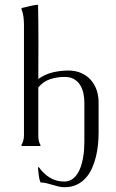

<svg xmlns="http://www.w3.org/2000/svg" viewBox="-20 -616 490 810"><path d="M335.9 -182.6Q335.9 -203.1 331.8 -222.7Q327.6 -242.2 317.9 -257.6Q308.1 -272.9 292.2 -282.2Q276.4 -291.5 252.4 -291.5Q220.7 -291.5 191.7 -282Q162.6 -272.5 141.6 -247.1V-45.4Q141.6 -34.7 143.3 -24.2Q145 -13.7 150.9 -3.9V-1Q150.4 -1 149.2 -0.5Q147.9 0 147.5 0H72.8L70.3 -1V-3.9Q81.1 -22.5 81.1 -45.4V-509.3Q81.1 -526.9 79.1 -544.2Q77.1 -561.5 70.3 -578.1V-579.6L72.8 -582.5Q80.1 -584 88.9 -586.2Q97.7 -588.4 106.9 -590.6Q116.2 -592.8 125 -594.2Q133.8 -595.7 140.6 -595.7Q142.1 -517.1 142.1 -439.2Q142.1 -361.3 141.6 -282.7Q169.4 -302.7 201.9 -310.5Q234.4 -318.4 268.1 -318.4Q298.3 -318.4 322 -308.1Q345.7 -297.9 362.3 -279.5Q378.9 -261.2 387.5 -236.6Q396 -211.9 396 -182.6V-56.6Q396 -33.7 393.6 -7.6Q391.1 18.6 385 44.2Q378.9 69.8 368.4 93.3Q357.9 116.7 342 134.5Q326.2 152.3 304 163.1Q281.7 173.8 252.4 173.8Q239.3 173.8 226.6 170.7Q213.9 167.5 201.4 163.8Q189 160.2 176.5 157Q164.1 153.8 150.9 153.8Q145 139.2 143.6 123.5Q142.1 107.9 140.1 92.3L141.6 89.4H144Q162.6 116.2 189.7 133.1Q216.8 149.9 250.5 149.9Q269 149.9 282.5 141.4Q295.9 132.8 305.4 118.9Q314.9 105 321 86.9Q327.1 68.8 330.3 50.3Q333.5 31.7 334.7 14.2Q335.9 -3.4 335.9 -17.1Z"/></svg>

Font: CAT Linz
Style: Regular
Weight: 400
Designer: Peter Wiegel
Foundry: Peter Wiegel
Version: Version 1.08